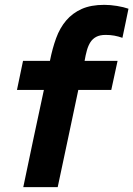

<svg xmlns="http://www.w3.org/2000/svg" viewBox="-20 -772 550 792"><path d="M75 -521H186Q196 -572 211.5 -614.5Q227 -657 253 -687.5Q279 -718 317 -735Q355 -752 410 -752Q435 -752 462.5 -747.5Q490 -743 510 -736Q504 -705 497.5 -675.5Q491 -646 485 -616Q468 -622 451.5 -625Q435 -628 416 -628Q392 -628 377 -620Q362 -612 353 -598Q344 -584 338.5 -564.5Q333 -545 329 -521H465Q458 -491 452 -461Q446 -431 439 -401H303Q282 -300 260.5 -200Q239 -100 218 0H76Q97 -100 118 -200Q139 -300 161 -401H50Q56 -431 62.5 -461Q69 -491 75 -521Z"/></svg>

Font: Rosa Sans
Style: Bold Italic
Weight: 700
Italic angle: -12°
Designer: Pentagram / MCKL
Foundry: Pentagram / MCKL
Version: Version 1.005;September 16, 2019;FontCreator 11.5.0.2425 64-